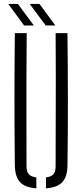

<svg xmlns="http://www.w3.org/2000/svg" viewBox="-20 -972 427 996"><path d="M57 -114Q55 -287.5 55 -457Q55 -626.5 57 -800H118.5Q117.5 -684.5 117.2 -570Q117 -455.5 117.2 -341Q117.5 -226.5 117.5 -110.5Q117.5 -82 128.8 -68.8Q140 -55.5 168.5 -51.5V5Q110 1 84 -27.2Q58 -55.5 57 -114ZM218.5 5V-51.5Q247 -55.5 257.8 -68.8Q268.5 -82 268.5 -110.5Q268.5 -226.5 269 -341Q269.5 -455.5 269.5 -570Q269.5 -684.5 268.5 -800H330Q332 -626.5 332.2 -457Q332.5 -287.5 330 -114Q329.5 -55.5 303.2 -27.2Q277 1 218.5 5ZM105 -840 23 -951.5H73L155.5 -840ZM217 -840 134 -951.5H185L267 -840Z"/></svg>

Font: Big Shoulders Stencil Text Thin Light
Style: Regular
Weight: 300
Version: Version 2.001